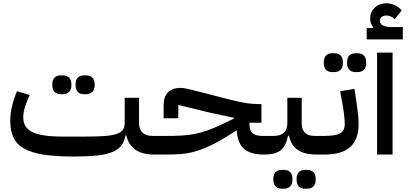

<svg xmlns="http://www.w3.org/2000/svg" viewBox="-20 -937 2472 1164"><path d="M424 12Q317 12 244 0.5Q171 -11 126 -36.5Q81 -62 61.5 -103.5Q42 -145 42 -205Q42 -285 83 -384L160 -361Q141 -321 131 -287.5Q121 -254 121 -225Q121 -163 176.5 -136Q232 -109 358 -109H498Q570 -109 616 -112.5Q662 -116 688.5 -125.5Q715 -135 725.5 -151Q736 -167 736 -192V-344H823V-192Q823 -113 906 -113H939V-24L915 0Q772 0 746 -116H741Q734 -79 715.5 -54.5Q697 -30 660.5 -15Q624 0 566.5 6Q509 12 424 12ZM488 -366Q465 -366 451.5 -380Q438 -394 438 -423Q438 -453 451.5 -466.5Q465 -480 488 -480H503Q526 -480 540 -466.5Q554 -453 554 -423Q554 -394 540 -380Q526 -366 503 -366ZM347 -366Q324 -366 310.5 -380Q297 -394 297 -423Q297 -453 310.5 -466.5Q324 -480 347 -480H362Q385 -480 399 -466.5Q413 -453 413 -423Q413 -394 399 -380Q385 -366 362 -366Z M915 -89 939 -113H988Q1037 -113 1078 -115Q1119 -117 1158 -124.5Q1197 -132 1238 -146.5Q1279 -161 1329 -185L1398 -218V-223L1244 -256L1061 -301V-220H972V-297Q972 -351 998.5 -377.5Q1025 -404 1073 -404Q1086 -404 1103.5 -401Q1121 -398 1160 -388L1382 -331Q1478 -306 1547 -306H1565V-193H1492V-188Q1492 -146 1511 -129.5Q1530 -113 1573 -113H1606V-24L1582 0Q1499 0 1459.5 -34.5Q1420 -69 1415 -147L1364 -115Q1300 -75 1250.5 -52Q1201 -29 1158 -17.5Q1115 -6 1074.5 -3Q1034 0 988 0H915Z M1582 -89 1606 -113H1639Q1722 -113 1722 -192V-344H1809V-192Q1809 -113 1887 -113H1925V-24L1900 0Q1826 0 1785.5 -27.5Q1745 -55 1732 -114H1726Q1714 -52 1681.5 -26Q1649 0 1582 0ZM1828 207Q1805 207 1791.5 193Q1778 179 1778 150Q1778 120 1791.5 106.5Q1805 93 1828 93H1843Q1866 93 1880 106.5Q1894 120 1894 150Q1894 179 1880 193Q1866 207 1843 207ZM1687 207Q1664 207 1650.5 193Q1637 179 1637 150Q1637 120 1650.5 106.5Q1664 93 1687 93H1702Q1725 93 1739 106.5Q1753 120 1753 150Q1753 179 1739 193Q1725 207 1702 207Z M1901 -89 1925 -113H1946Q2014 -113 2042 -128.5Q2070 -144 2070 -185Q2070 -202 2067.5 -228Q2065 -254 2058 -297L2042 -384L2129 -398L2142 -311Q2154 -231 2154 -185Q2154 -91 2103 -45.5Q2052 0 1946 0H1901ZM2134 -500Q2111 -500 2097.5 -514Q2084 -528 2084 -557Q2084 -587 2097.5 -600.5Q2111 -614 2134 -614H2149Q2172 -614 2186 -600.5Q2200 -587 2200 -557Q2200 -528 2186 -514Q2172 -500 2149 -500ZM1993 -500Q1970 -500 1956.5 -514Q1943 -528 1943 -557Q1943 -587 1956.5 -600.5Q1970 -614 1993 -614H2008Q2031 -614 2045 -600.5Q2059 -587 2059 -557Q2059 -528 2045 -514Q2031 -500 2008 -500Z M2266 -618H2360V0H2266ZM2203 -767H2242L2243 -772Q2224 -793 2224 -824Q2224 -864 2252 -890.5Q2280 -917 2323 -917Q2349 -917 2374 -905.5Q2399 -894 2415 -874L2373 -820Q2350 -843 2323 -843Q2305 -843 2294 -834.5Q2283 -826 2283 -813Q2283 -773 2353 -773H2422V-698H2203Z"/></svg>

Font: IBM Plex Sans Arabic Medium
Style: Regular
Weight: 500
Designer: Mike Abbink, Paul van der Laan, Pieter van Rosmalen, Wael Morcos, Khajak Apelian
Foundry: Bold Monday
Version: Version 1.1